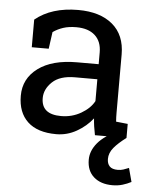

<svg xmlns="http://www.w3.org/2000/svg" viewBox="-53 -582 660 838"><g transform="rotate(5 276.5 -163.5)"><path d="M207 10.3Q124.5 10.3 81.5 -30Q38.6 -70.3 38.6 -143.6Q38.6 -218.8 100.1 -264.4Q161.6 -310.1 271 -310.1H365.2V-361.8Q365.2 -409.7 336.2 -436Q307.1 -462.4 254.4 -462.4Q221.2 -462.4 196.8 -454.3Q172.4 -446.3 152.3 -432.1L142.1 -358.4H67.9V-479.5Q139.6 -538.1 255.9 -538.1Q352.1 -538.1 406.7 -492.2Q461.4 -446.3 461.4 -360.8V-106.4Q461.4 -96.2 461.7 -86.4Q461.9 -76.7 462.9 -66.9L514.2 -61.5V0H376Q367.7 -40 365.7 -72.8Q337.9 -37.1 296.1 -13.4Q254.4 10.3 207 10.3ZM221.2 -70.3Q269 -70.3 308.6 -93.3Q348.1 -116.2 365.2 -148.4V-244.1H267.6Q201.2 -244.1 168 -212.4Q134.8 -180.7 134.8 -141.6Q134.8 -70.3 221.2 -70.3ZM470.7 210.9Q419.4 210.9 388.9 184.1Q358.4 157.2 358.4 108.9Q358.4 69.8 387.5 34.9Q416.5 0 479.5 -27.8L514.2 0Q480 25.4 460.7 48.6Q441.4 71.8 441.4 98.1Q441.4 118.7 452.4 130.4Q463.4 142.1 488.3 142.1Q501.5 142.1 512.7 138.4Q523.9 134.8 536.6 129.4L552.7 189.5Q535.2 198.7 514.9 204.8Q494.6 210.9 470.7 210.9Z"/></g></svg>

Font: Roboto Slab
Style: Regular
Weight: 400
Designer: Google
Version: Version 2.000; ttfautohint (v1.8.1.43-b0c9)